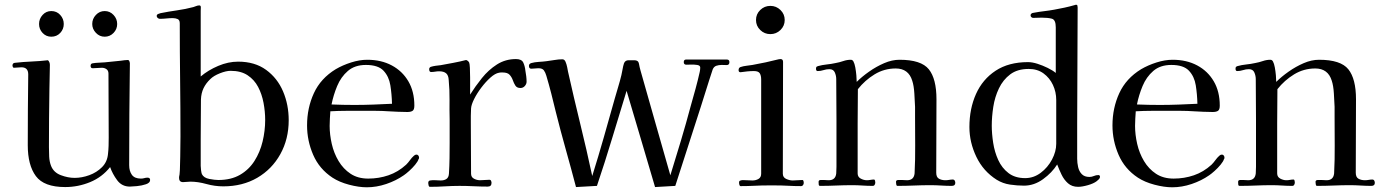

<svg xmlns="http://www.w3.org/2000/svg" viewBox="-20 -792 5878 816"><path d="M618 -27Q618 -15 600.5 -9Q583 -3 562 -1Q541 1 532 1Q498 1 478 -26Q458 -53 448 -82Q414 -39 363 -18Q312 3 257 3Q167 3 132.5 -43.5Q98 -90 98 -175Q98 -250 98.5 -325.5Q99 -401 100 -476Q100 -506 71 -506Q63 -506 55 -505Q47 -504 39 -504Q36 -504 34.5 -507.5Q33 -511 33 -513Q33 -524 43 -525Q78 -529 113.5 -530.5Q149 -532 184 -536Q192 -528 192 -516Q192 -491 191 -465Q190 -439 190 -413Q189 -352 188.5 -290.5Q188 -229 188 -167Q188 -148 189 -126.5Q190 -105 197 -87Q208 -59 238.5 -47.5Q269 -36 297 -36Q328 -36 359.5 -47.5Q391 -59 413.5 -81.5Q436 -104 439 -138Q441 -155 441.5 -172.5Q442 -190 442 -207L441 -479Q441 -492 432.5 -498Q424 -504 413 -504Q403 -504 393.5 -503Q384 -502 374 -502Q365 -502 365 -512Q365 -522 374 -523Q386 -525 399 -525.5Q412 -526 425 -527L494 -534Q501 -535 508.5 -536Q516 -537 523 -537Q528 -537 530 -531.5Q532 -526 532 -523Q529 -306 529 -90Q529 -65 540.5 -49Q552 -33 579 -33Q587 -33 593.5 -35Q600 -37 607 -37Q618 -37 618 -27ZM251 -690Q251 -668 236 -652Q221 -636 198 -636Q176 -636 161 -652Q146 -668 146 -690Q146 -712 161 -728.5Q176 -745 198 -745Q221 -745 236 -728.5Q251 -712 251 -690ZM478 -690Q478 -668 462.5 -652Q447 -636 425 -636Q403 -636 387.5 -652.5Q372 -669 372 -690Q372 -712 387.5 -728.5Q403 -745 425 -745Q447 -745 462.5 -728.5Q478 -712 478 -690Z M1107 -282Q1107 -318 1100 -355Q1093 -392 1077 -422.5Q1061 -453 1032.5 -472Q1004 -491 960 -491Q941 -491 914.5 -480.5Q888 -470 874 -456Q855 -438 845 -417Q835 -396 834 -369L833 -201Q833 -173 833 -144.5Q833 -116 833 -87Q833 -80 834.5 -68.5Q836 -57 838 -52Q846 -36 869.5 -31.5Q893 -27 908 -27Q962 -27 1000 -49Q1038 -71 1061.5 -108Q1085 -145 1096 -190.5Q1107 -236 1107 -282ZM1207 -281Q1207 -201 1171.5 -137Q1136 -73 1073.5 -36.5Q1011 0 929 0Q893 0 857 -10Q821 -20 789 -20Q782 -20 774 -19Q766 -18 758 -18Q741 -18 741 -36Q741 -42 743 -50Q745 -69 745 -88Q745 -107 746 -126Q746 -148 746.5 -169.5Q747 -191 747 -213Q747 -333 745.5 -453Q744 -573 744 -693Q744 -707 735 -711Q726 -715 714 -715Q701 -715 687 -713.5Q673 -712 659 -712Q655 -712 650.5 -715.5Q646 -719 646 -724Q646 -730 652 -732.5Q658 -735 662 -736Q697 -743 732.5 -748Q768 -753 802 -762Q808 -764 814.5 -766.5Q821 -769 827 -769Q834 -769 833.5 -760Q833 -751 833 -746V-467Q865 -494 907.5 -512Q950 -530 992 -530Q1063 -530 1111 -495Q1159 -460 1183 -403.5Q1207 -347 1207 -281Z M1646 -351Q1645 -392 1639 -429.5Q1633 -467 1610 -491.5Q1587 -516 1535 -516Q1488 -516 1458.5 -490.5Q1429 -465 1413 -426.5Q1397 -388 1389 -348Q1414 -347 1438 -346.5Q1462 -346 1486 -346Q1526 -346 1566 -347.5Q1606 -349 1646 -351ZM1761 -122Q1761 -117 1759 -116Q1756 -106 1744.5 -92Q1733 -78 1719 -65.5Q1705 -53 1696 -47Q1663 -24 1621.5 -10Q1580 4 1539 4Q1505 4 1463.5 -7Q1422 -18 1393 -37Q1337 -74 1311 -134Q1285 -194 1285 -259Q1285 -333 1314 -396Q1343 -459 1407 -498Q1436 -515 1472 -526.5Q1508 -538 1541 -538Q1600 -538 1645 -514Q1690 -490 1715.5 -446.5Q1741 -403 1741 -343Q1741 -326 1733.5 -321Q1726 -316 1711 -316Q1691 -316 1671 -317Q1651 -318 1631 -319Q1603 -321 1575.5 -321Q1548 -321 1520 -321Q1486 -321 1452 -321Q1418 -321 1384 -319Q1383 -303 1382 -288Q1381 -273 1381 -257Q1381 -220 1390 -180.5Q1399 -141 1419 -107.5Q1439 -74 1470 -53.5Q1501 -33 1545 -33Q1590 -33 1631 -47Q1672 -61 1706 -92Q1715 -101 1722.5 -111.5Q1730 -122 1739 -130Q1744 -135 1750 -135Q1755 -135 1758 -131Q1761 -127 1761 -122Z M2218 -445Q2218 -435 2210.5 -426.5Q2203 -418 2192 -418Q2177 -418 2170.5 -428Q2164 -438 2159.5 -451Q2155 -464 2146 -474Q2137 -484 2116 -484Q2112 -484 2108.5 -484Q2105 -484 2101 -483Q2084 -480 2064 -462Q2044 -444 2025.5 -419.5Q2007 -395 1995 -371Q1983 -347 1982 -331Q1981 -315 1981 -299.5Q1981 -284 1981 -269Q1981 -215 1981.5 -161Q1982 -107 1982 -54Q1982 -39 1994.5 -32.5Q2007 -26 2020 -26Q2030 -26 2040 -27Q2050 -28 2060 -28Q2065 -28 2067 -23.5Q2069 -19 2069 -15Q2069 1 2053 1Q2023 1 1993 -0.5Q1963 -2 1933 -2Q1902 -2 1870.5 0Q1839 2 1807 2Q1803 2 1801.5 -4Q1800 -10 1800 -14Q1800 -24 1808 -25Q1819 -27 1831 -26Q1843 -25 1853 -25Q1868 -25 1877.5 -31.5Q1887 -38 1888 -54Q1890 -86 1890.5 -119Q1891 -152 1891 -185V-282Q1890 -325 1890.5 -367.5Q1891 -410 1887 -452Q1886 -472 1876 -480.5Q1866 -489 1846 -489Q1838 -489 1829.5 -487.5Q1821 -486 1812 -486Q1804 -486 1804 -498Q1804 -505 1811 -508Q1821 -511 1832 -512.5Q1843 -514 1853 -515Q1880 -520 1907 -525Q1934 -530 1961 -537Q1970 -534 1974 -526Q1976 -522 1977 -504Q1978 -486 1978 -462.5Q1978 -439 1978 -418.5Q1978 -398 1978 -390Q2000 -425 2028 -460Q2056 -495 2092 -518Q2128 -541 2173 -541Q2197 -541 2204 -526Q2211 -511 2213 -491Q2215 -480 2216.5 -468Q2218 -456 2218 -445Z M3080 -528Q3080 -515 3067.5 -515.5Q3055 -516 3047 -516Q3035 -516 3024.5 -512.5Q3014 -509 3009 -497Q3005 -486 3001.5 -474Q2998 -462 2994 -451L2959 -340L2850 -2L2764 3Q2734 -100 2703.5 -202Q2673 -304 2643 -406Q2612 -305 2581.5 -204Q2551 -103 2517 -2L2428 3Q2407 -77 2384.5 -157Q2362 -237 2342 -317Q2333 -355 2323 -394Q2313 -433 2302 -470Q2298 -484 2291.5 -493Q2285 -502 2268 -502Q2261 -502 2253.5 -501Q2246 -500 2238 -500Q2228 -500 2228 -512Q2228 -521 2238 -524Q2252 -528 2270 -529Q2288 -530 2303 -532Q2320 -534 2337 -537Q2354 -540 2370 -540Q2379 -540 2383.5 -529.5Q2388 -519 2390.5 -506.5Q2393 -494 2394 -488Q2419 -376 2446 -266Q2473 -156 2497 -44Q2523 -127 2546.5 -209.5Q2570 -292 2593 -374Q2600 -399 2607.5 -423.5Q2615 -448 2621 -473Q2624 -485 2626 -498Q2628 -511 2632 -523Q2637 -536 2651.5 -536Q2666 -536 2676 -536Q2693 -536 2695.5 -521.5Q2698 -507 2702 -493Q2734 -381 2765.5 -269.5Q2797 -158 2829 -47Q2852 -121 2874 -194.5Q2896 -268 2916 -343Q2926 -378 2936 -414.5Q2946 -451 2954 -487Q2955 -492 2955.5 -496.5Q2956 -501 2956 -505Q2956 -514 2943 -516Q2930 -518 2916 -517.5Q2902 -517 2897 -517Q2886 -517 2886 -528Q2886 -539 2896 -539H3069Q3080 -539 3080 -528Z M3396 -15Q3396 -10 3393 -5.5Q3390 -1 3385 -1Q3357 -1 3329.5 -2.5Q3302 -4 3273 -4H3246Q3216 -4 3186.5 -2.5Q3157 -1 3128 -1Q3124 -1 3122.5 -6Q3121 -11 3121 -14Q3121 -19 3122 -21.5Q3123 -24 3128 -25Q3133 -27 3139.5 -26.5Q3146 -26 3152 -26Q3159 -26 3165 -25.5Q3171 -25 3178 -25Q3192 -25 3203.5 -31.5Q3215 -38 3215 -54V-454Q3215 -471 3209 -480.5Q3203 -490 3184 -490Q3170 -490 3155.5 -488.5Q3141 -487 3127 -485Q3119 -485 3119 -494Q3119 -504 3127 -507Q3139 -511 3152.5 -512.5Q3166 -514 3178 -516Q3206 -521 3234 -527Q3262 -533 3289 -540Q3292 -541 3297 -541Q3308 -541 3308 -529Q3308 -411 3307.5 -292Q3307 -173 3307 -54Q3307 -38 3321.5 -31.5Q3336 -25 3349 -25Q3359 -25 3369.5 -26Q3380 -27 3390 -27Q3394 -27 3395 -22Q3396 -17 3396 -15ZM3315 -707Q3315 -682 3297 -664.5Q3279 -647 3254 -647Q3229 -647 3211 -664.5Q3193 -682 3193 -707Q3193 -732 3211 -749.5Q3229 -767 3254 -767Q3279 -767 3297 -749.5Q3315 -732 3315 -707Z M4040 -15Q4040 -2 4025 -2Q4003 -2 3980 -3.5Q3957 -5 3934 -5Q3900 -5 3864.5 -3.5Q3829 -2 3794 -2Q3790 -2 3789 -8.5Q3788 -15 3788 -19Q3788 -27 3798 -27Q3808 -27 3814 -27Q3819 -27 3824.5 -26.5Q3830 -26 3835 -26Q3864 -26 3867 -55Q3870 -114 3869.5 -174Q3869 -234 3869 -293Q3869 -304 3869 -315.5Q3869 -327 3869 -338Q3868 -361 3866 -394.5Q3864 -428 3857 -449Q3841 -501 3787 -501Q3738 -501 3697 -476Q3656 -451 3626 -413Q3625 -340 3625 -268Q3625 -196 3625 -124V-55Q3625 -40 3638 -33Q3651 -26 3664 -26Q3672 -26 3679.5 -27.5Q3687 -29 3694 -29Q3698 -29 3699 -24Q3700 -19 3700 -16Q3700 -12 3697.5 -7Q3695 -2 3689 -2Q3667 -2 3645.5 -3.5Q3624 -5 3602 -5Q3568 -5 3534 -3.5Q3500 -2 3465 -2Q3460 -2 3459.5 -8.5Q3459 -15 3459 -19Q3459 -27 3468 -27Q3477 -27 3482 -27Q3487 -27 3492 -26.5Q3497 -26 3502 -26Q3531 -26 3534 -55Q3535 -69 3535 -83Q3535 -97 3535 -111Q3535 -197 3535 -283.5Q3535 -370 3534 -456Q3534 -470 3528 -484Q3522 -498 3505 -498Q3492 -498 3480 -494Q3468 -490 3455 -490Q3448 -490 3448 -500Q3448 -502 3448.5 -504.5Q3449 -507 3450 -508Q3451 -509 3453 -509.5Q3455 -510 3456 -511Q3474 -516 3493.5 -518Q3513 -520 3531 -524Q3548 -527 3564 -532.5Q3580 -538 3596 -538Q3603 -538 3607 -531Q3612 -522 3615 -505.5Q3618 -489 3619.5 -472Q3621 -455 3621 -444Q3643 -466 3673.5 -487.5Q3704 -509 3737.5 -523.5Q3771 -538 3803 -538Q3895 -538 3927.5 -497.5Q3960 -457 3960 -370Q3960 -292 3959.5 -214Q3959 -136 3959 -58Q3959 -39 3970.5 -32.5Q3982 -26 3998 -26Q4006 -26 4014 -27.5Q4022 -29 4029 -29Q4035 -29 4037.5 -24.5Q4040 -20 4040 -15Z M4469 -367Q4469 -401 4455 -431Q4441 -461 4415 -480Q4389 -499 4352 -499Q4304 -499 4273.5 -476Q4243 -453 4225.5 -416.5Q4208 -380 4201.5 -338Q4195 -296 4195 -258Q4195 -224 4201 -185Q4207 -146 4222.5 -112Q4238 -78 4266 -56.5Q4294 -35 4337 -35Q4373 -35 4403 -57.5Q4433 -80 4451 -114Q4469 -148 4469 -181ZM4655 -40Q4655 -35 4650 -30Q4645 -25 4641 -22Q4628 -12 4603.5 -5Q4579 2 4562 2Q4536 2 4519 -13Q4502 -28 4491.5 -50Q4481 -72 4473 -93Q4451 -58 4413 -30.5Q4375 -3 4332 -3Q4303 -3 4272.5 -7.5Q4242 -12 4216 -28Q4159 -64 4129.5 -125.5Q4100 -187 4100 -252Q4100 -330 4128 -392.5Q4156 -455 4211.5 -491.5Q4267 -528 4349 -528Q4367 -528 4389 -521Q4411 -514 4432.5 -503.5Q4454 -493 4467 -482V-676Q4467 -708 4450.5 -712.5Q4434 -717 4407 -717Q4398 -717 4389 -716.5Q4380 -716 4371 -716Q4367 -716 4363.5 -719Q4360 -722 4360 -726Q4360 -733 4365 -735Q4367 -737 4369.5 -737Q4372 -737 4375 -738Q4396 -742 4417.5 -744.5Q4439 -747 4461 -751Q4483 -755 4504 -759.5Q4525 -764 4546 -770Q4547 -770 4549.5 -771Q4552 -772 4553 -772Q4558 -772 4559 -768Q4560 -764 4560 -760Q4560 -636 4559 -513Q4558 -390 4558 -266V-117Q4558 -100 4562 -82Q4566 -64 4577.5 -52Q4589 -40 4610 -40Q4620 -40 4629 -44Q4638 -48 4648 -48Q4655 -48 4655 -40Z M5069 -351Q5068 -392 5062 -429.5Q5056 -467 5033 -491.5Q5010 -516 4958 -516Q4911 -516 4881.5 -490.5Q4852 -465 4836 -426.5Q4820 -388 4812 -348Q4837 -347 4861 -346.5Q4885 -346 4909 -346Q4949 -346 4989 -347.5Q5029 -349 5069 -351ZM5184 -122Q5184 -117 5182 -116Q5179 -106 5167.5 -92Q5156 -78 5142 -65.5Q5128 -53 5119 -47Q5086 -24 5044.5 -10Q5003 4 4962 4Q4928 4 4886.5 -7Q4845 -18 4816 -37Q4760 -74 4734 -134Q4708 -194 4708 -259Q4708 -333 4737 -396Q4766 -459 4830 -498Q4859 -515 4895 -526.5Q4931 -538 4964 -538Q5023 -538 5068 -514Q5113 -490 5138.5 -446.5Q5164 -403 5164 -343Q5164 -326 5156.5 -321Q5149 -316 5134 -316Q5114 -316 5094 -317Q5074 -318 5054 -319Q5026 -321 4998.5 -321Q4971 -321 4943 -321Q4909 -321 4875 -321Q4841 -321 4807 -319Q4806 -303 4805 -288Q4804 -273 4804 -257Q4804 -220 4813 -180.5Q4822 -141 4842 -107.5Q4862 -74 4893 -53.5Q4924 -33 4968 -33Q5013 -33 5054 -47Q5095 -61 5129 -92Q5138 -101 5145.5 -111.5Q5153 -122 5162 -130Q5167 -135 5173 -135Q5178 -135 5181 -131Q5184 -127 5184 -122Z M5823 -15Q5823 -2 5808 -2Q5786 -2 5763 -3.5Q5740 -5 5717 -5Q5683 -5 5647.5 -3.5Q5612 -2 5577 -2Q5573 -2 5572 -8.5Q5571 -15 5571 -19Q5571 -27 5581 -27Q5591 -27 5597 -27Q5602 -27 5607.5 -26.5Q5613 -26 5618 -26Q5647 -26 5650 -55Q5653 -114 5652.5 -174Q5652 -234 5652 -293Q5652 -304 5652 -315.5Q5652 -327 5652 -338Q5651 -361 5649 -394.5Q5647 -428 5640 -449Q5624 -501 5570 -501Q5521 -501 5480 -476Q5439 -451 5409 -413Q5408 -340 5408 -268Q5408 -196 5408 -124V-55Q5408 -40 5421 -33Q5434 -26 5447 -26Q5455 -26 5462.5 -27.5Q5470 -29 5477 -29Q5481 -29 5482 -24Q5483 -19 5483 -16Q5483 -12 5480.5 -7Q5478 -2 5472 -2Q5450 -2 5428.5 -3.5Q5407 -5 5385 -5Q5351 -5 5317 -3.5Q5283 -2 5248 -2Q5243 -2 5242.5 -8.5Q5242 -15 5242 -19Q5242 -27 5251 -27Q5260 -27 5265 -27Q5270 -27 5275 -26.5Q5280 -26 5285 -26Q5314 -26 5317 -55Q5318 -69 5318 -83Q5318 -97 5318 -111Q5318 -197 5318 -283.5Q5318 -370 5317 -456Q5317 -470 5311 -484Q5305 -498 5288 -498Q5275 -498 5263 -494Q5251 -490 5238 -490Q5231 -490 5231 -500Q5231 -502 5231.5 -504.5Q5232 -507 5233 -508Q5234 -509 5236 -509.5Q5238 -510 5239 -511Q5257 -516 5276.5 -518Q5296 -520 5314 -524Q5331 -527 5347 -532.5Q5363 -538 5379 -538Q5386 -538 5390 -531Q5395 -522 5398 -505.5Q5401 -489 5402.5 -472Q5404 -455 5404 -444Q5426 -466 5456.5 -487.5Q5487 -509 5520.5 -523.5Q5554 -538 5586 -538Q5678 -538 5710.5 -497.5Q5743 -457 5743 -370Q5743 -292 5742.5 -214Q5742 -136 5742 -58Q5742 -39 5753.5 -32.5Q5765 -26 5781 -26Q5789 -26 5797 -27.5Q5805 -29 5812 -29Q5818 -29 5820.5 -24.5Q5823 -20 5823 -15Z"/></svg>

Font: Kaisei Opti
Style: Regular
Weight: 400
Designer: Font-Kai, 金井和夫
Foundry: KAZUO KANAI
Version: Version 5.003